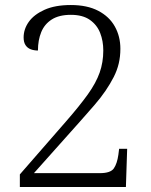

<svg xmlns="http://www.w3.org/2000/svg" viewBox="-20 -744 599 764"><path d="M59 0V-50L242 -260Q297 -323 329.5 -368.5Q362 -414 376.5 -455Q391 -496 391 -543Q391 -581 378.5 -613Q366 -645 337.5 -665Q309 -685 262 -685Q215 -685 186 -666.5Q157 -648 144 -616Q131 -584 131 -543Q115 -543 102 -548Q89 -553 81.5 -564.5Q74 -576 74 -595Q74 -628 94.5 -657Q115 -686 157 -705Q199 -724 262 -724Q327 -724 371 -701Q415 -678 437 -638.5Q459 -599 459 -550Q459 -519 452.5 -491.5Q446 -464 432.5 -437.5Q419 -411 400 -383Q381 -355 355 -325Q329 -295 297 -259L115 -55H377Q420 -55 433 -74Q446 -93 451 -128L454 -152H486L481 0Z"/></svg>

Font: Noto Serif Khmer Light
Style: Regular
Weight: 300
Version: Version 2.003